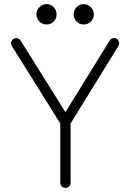

<svg xmlns="http://www.w3.org/2000/svg" viewBox="-20 -900 633 933"><path d="M298 13Q288 13 280.5 6Q273 -1 273 -11V-300L38 -676Q32 -685 34.5 -695Q37 -705 45 -711Q55 -716 65 -714Q75 -712 80 -703L298 -355L513 -703Q519 -712 529 -714.5Q539 -717 548 -711Q556 -705 558.5 -695Q561 -685 555 -676L323 -300V-11Q323 -1 316 6Q309 13 298 13ZM206 -781Q186 -781 171.5 -795.5Q157 -810 157 -830Q157 -850 171.5 -865Q186 -880 206 -880Q227 -880 241 -865Q255 -850 255 -830Q255 -810 241 -795.5Q227 -781 206 -781ZM387 -781Q366 -781 352 -795.5Q338 -810 338 -830Q338 -850 352 -865Q366 -880 387 -880Q407 -880 421.5 -865Q436 -850 436 -830Q436 -810 421.5 -795.5Q407 -781 387 -781Z"/></svg>

Font: Zen Kurenaido
Style: Regular
Weight: 400
Designer: Yoshimichi Ohira
Foundry: Positype
Version: Version 1.001